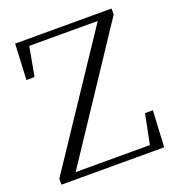

<svg xmlns="http://www.w3.org/2000/svg" viewBox="-132 -831 863 938"><g transform="rotate(-20 300.0 -362.5)"><path d="M28 0H562L572 -189H531L500 -34H114L552 -694V-725H51L42 -539H84L112 -691H468L28 -31Z"/></g></svg>

Font: Noto Serif TC Light
Style: Regular
Weight: 300
Designer: Ryoko NISHIZUKA 西塚涼子 (kana & ideographs); Frank Grießhammer (Latin, Greek & Cyrillic); Wenlong ZHANG 张文龙 (bopomofo); San
Foundry: Adobe
Version: Version 2.001;hotconv 1.1.0;makeotfexe 2.6.0